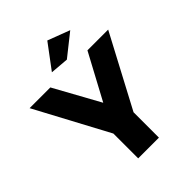

<svg xmlns="http://www.w3.org/2000/svg" viewBox="-258 -1061 1199 1199"><g transform="rotate(-45 342.0 -461.0)"><path d="M519 -866.2 374 -751 252 -761.2 372.1 -921.9ZM689 -701.2 436 -224.1V0H252.9V-219.2L-4.9 -701.2H178.2L344.2 -399.9L505.9 -701.2Z"/></g></svg>

Font: Montserrat-Arabic
Style: Bold
Weight: 700
Designer: Mohamed Gaber
Foundry: Kief Type Foundry
Version: Version 5.008;PS 005.008;hotconv 1.0.88;makeotf.lib2.5.64775